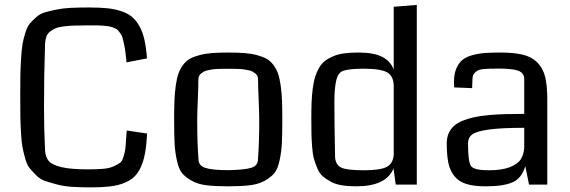

<svg xmlns="http://www.w3.org/2000/svg" viewBox="-20 -770 2376 801"><path d="M508.8 -225.6 593.8 -212.9Q591.3 -166 585.4 -133.1Q579.6 -100.1 568.1 -74.2Q556.6 -48.3 540 -32.5Q523.4 -16.6 497.3 -6.3Q471.2 3.9 438.7 7.8Q406.2 11.7 360.4 11.7Q316.4 11.7 281.7 9.5Q247.1 7.3 218.5 -0.2Q189.9 -7.8 168.7 -14.9Q147.5 -22 131.1 -38.6Q114.7 -55.2 103.8 -68.4Q92.8 -81.5 85.2 -108.6Q77.6 -135.7 73.7 -156.2Q69.8 -176.8 67.6 -215.8Q65.4 -254.9 64.9 -284.2Q64.5 -313.5 64.5 -365.2Q64.5 -419.9 64.9 -453.1Q65.4 -486.3 67.9 -525.4Q70.3 -564.5 74 -585.9Q77.6 -607.4 85.7 -633.1Q93.8 -658.7 104 -671.1Q114.3 -683.6 130.9 -698.2Q147.5 -712.9 167.2 -718.5Q187 -724.1 215.3 -730Q243.7 -735.8 276.1 -737.3Q308.6 -738.8 351.6 -738.8Q396 -738.8 427.2 -735.6Q458.5 -732.4 485.8 -723.4Q513.2 -714.4 530.8 -699.5Q548.3 -684.6 561.8 -660.6Q575.2 -636.7 582.5 -604.2Q589.8 -571.8 593.3 -526.4L507.8 -509.8Q505.4 -534.7 503.4 -551.3Q501.5 -567.9 497.8 -584Q494.1 -600.1 491.9 -610.1Q489.7 -620.1 482.9 -629.6Q476.1 -639.2 471.9 -644Q467.8 -648.9 456.5 -653.3Q445.3 -657.7 437.7 -659.4Q430.2 -661.1 412.8 -662.6Q395.5 -664.1 382.8 -664.1Q370.1 -664.1 345.7 -664.1Q311.5 -664.1 289.8 -663.3Q268.1 -662.6 246.3 -659.9Q224.6 -657.2 212.2 -652.1Q199.7 -647 189 -638.4Q178.2 -629.9 173.6 -617.4Q168.9 -605 168 -587.4Q163.6 -458.5 163.6 -324.2Q163.6 -230.5 168 -141.1Q170.4 -113.3 183.8 -97.7Q197.3 -82 236.1 -72.8Q274.9 -63.5 346.2 -63.5Q384.3 -63.5 410.2 -65.7Q436 -67.9 453.6 -75.9Q471.2 -84 480.5 -90.6Q489.7 -97.2 495.4 -116.2Q501 -135.3 502.7 -148.2Q504.4 -161.1 506.3 -192.4Q506.8 -199.2 507.1 -203.1Q507.3 -207 507.8 -213.6Q508.3 -220.2 508.8 -225.6Z M932.6 -60.1Q1002 -61.5 1029.1 -70.3Q1056.2 -79.1 1056.2 -105Q1061.5 -174.8 1061.5 -266.6Q1061.5 -296.9 1059.1 -353.3Q1056.6 -409.7 1056.6 -437Q1056.6 -445.3 1054 -452.1Q1051.3 -459 1045.2 -463.6Q1039.1 -468.3 1033 -471.7Q1026.9 -475.1 1015.9 -477.1Q1004.9 -479 997.3 -480.5Q989.7 -481.9 975.8 -482.4Q961.9 -482.9 954.3 -482.9Q946.8 -482.9 932.1 -482.9Q917.5 -482.9 909.9 -482.9Q902.3 -482.9 888.4 -482.4Q874.5 -481.9 866.9 -480.5Q859.4 -479 848.4 -477.1Q837.4 -475.1 831.3 -471.7Q825.2 -468.3 819.1 -463.6Q813 -459 810.3 -452.1Q807.6 -445.3 807.6 -437Q807.6 -409.7 805.2 -353.3Q802.7 -296.9 802.7 -266.6Q802.7 -174.8 808.1 -105Q808.1 -79.1 836.7 -69.6Q865.2 -60.1 932.6 -60.1ZM931.6 7.3Q877.4 7.3 841.3 2.9Q805.2 -1.5 779.1 -16.4Q752.9 -31.2 739.3 -48.1Q725.6 -64.9 717.8 -101.3Q710 -137.7 708.3 -173.3Q706.5 -209 706.5 -272.5Q706.5 -319.8 707.8 -351.6Q709 -383.3 713.4 -413.8Q717.8 -444.3 724.4 -463.1Q731 -481.9 743.4 -498.8Q755.9 -515.6 771.5 -524.4Q787.1 -533.2 811.3 -539.8Q835.4 -546.4 864 -548.6Q892.6 -550.8 932.1 -550.8Q971.7 -550.8 1000.2 -548.6Q1028.8 -546.4 1053 -539.8Q1077.1 -533.2 1092.8 -524.4Q1108.4 -515.6 1120.8 -498.8Q1133.3 -481.9 1139.9 -463.1Q1146.5 -444.3 1150.9 -413.8Q1155.3 -383.3 1156.5 -351.6Q1157.7 -319.8 1157.7 -272.5Q1157.7 -209 1156 -173.3Q1154.3 -137.7 1146.5 -101.3Q1138.7 -64.9 1124.8 -47.9Q1110.8 -30.8 1084.7 -16.1Q1058.6 -1.5 1022.5 2.9Q986.3 7.3 931.6 7.3Z M1718.8 0H1630.9L1621.6 -67.4Q1591.8 7.3 1465.8 7.3Q1432.1 7.3 1405.5 2.9Q1378.9 -1.5 1359.6 -12.2Q1340.3 -22.9 1326.7 -34.4Q1313 -45.9 1304 -67.6Q1294.9 -89.4 1289.8 -107.2Q1284.7 -125 1282.2 -156.7Q1279.8 -188.5 1279.3 -212.2Q1278.8 -235.8 1278.8 -276.4Q1278.8 -315.9 1280 -344.7Q1281.2 -373.5 1284.9 -401.9Q1288.6 -430.2 1294.7 -449.5Q1300.8 -468.8 1311 -486.8Q1321.3 -504.9 1335.7 -515.9Q1350.1 -526.9 1370.1 -535.4Q1390.1 -543.9 1416 -547.4Q1441.9 -550.8 1474.6 -550.8Q1537.6 -550.8 1572.5 -533.9Q1607.4 -517.1 1622.6 -480.5V-741.7L1718.8 -749.5ZM1622.6 -124.5V-409.2Q1622.6 -451.7 1596.2 -467.5Q1569.8 -483.4 1497.1 -483.4Q1440.4 -483.4 1413.1 -475.1Q1390.6 -468.3 1382.8 -434.8Q1375 -401.4 1375 -344.7Q1375 -262.2 1377.9 -113.8Q1380.4 -81.5 1404.1 -70.6Q1427.7 -59.6 1497.1 -59.6Q1565.4 -59.6 1592.5 -73.2Q1619.6 -86.9 1622.6 -124.5Z M2263.2 0H2187L2171.4 -76.7Q2156.7 -26.4 2118.4 -9.5Q2080.1 7.3 2006.3 7.3Q1957.5 7.3 1926.3 -2.2Q1895 -11.7 1876.5 -34.2Q1857.9 -56.6 1850.8 -89.1Q1843.8 -121.6 1843.8 -172.9Q1843.8 -195.8 1851.8 -213.9Q1859.9 -231.9 1873.8 -244.6Q1887.7 -257.3 1910.9 -266.6Q1934.1 -275.9 1959 -281.2Q1983.9 -286.6 2019.3 -289.8Q2054.7 -293 2088.4 -293.9Q2122.1 -294.9 2167 -294.9V-439.9Q2167 -464.8 2143.6 -474.4Q2120.1 -483.9 2060.1 -483.9Q2018.1 -483.9 1997.1 -481.9Q1976.1 -480 1965.1 -470.5Q1954.1 -460.9 1952.4 -451.7Q1950.7 -442.4 1950.2 -417Q1949.7 -407.7 1949.7 -402.3L1875 -405.3Q1874 -413.1 1874 -428.2Q1874 -460.9 1883.5 -483.6Q1893.1 -506.3 1908.2 -519.3Q1923.3 -532.2 1949.7 -539.6Q1976.1 -546.9 2002 -548.8Q2027.8 -550.8 2066.4 -550.8Q2125 -550.8 2161.6 -541.7Q2198.2 -532.7 2221.7 -509.3Q2245.1 -485.8 2254.2 -449.5Q2263.2 -413.1 2263.2 -354.5ZM2167 -153.3V-236.8Q2070.8 -236.8 2019 -229.5Q1967.3 -222.2 1950 -209.2Q1932.6 -196.3 1932.6 -172.9Q1932.6 -171.9 1932.6 -169.9Q1932.6 -95.7 1944.8 -77.6Q1957 -59.6 2019.5 -59.6Q2072.8 -59.6 2106 -72.3Q2139.2 -85 2152.1 -104.7Q2165 -124.5 2167 -153.3Z"/></svg>

Font: Coda
Style: Regular
Weight: 400
Designer: vernon adams
Foundry: vernon adams
Version: Version 2.001; ttfautohint (v0.8) -r 50 -G 200 -x